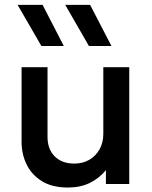

<svg xmlns="http://www.w3.org/2000/svg" viewBox="-20 -780 644 814"><path d="M267.5 15Q201 15 157.8 -11.8Q114.5 -38.5 93 -82.5Q71.5 -126.5 71.5 -178.5V-495H181.5V-199Q181.5 -148 211.8 -117.2Q242 -86.5 295.5 -86.5Q330.5 -86.5 358 -102.2Q385.5 -118 401.8 -146.5Q418 -175 418 -212.5V-495H528V0H429V-58.5Q400 -23.5 360.2 -4.2Q320.5 15 267.5 15ZM357 -585 256.5 -759.5H362L452.5 -585ZM155.5 -585 54.5 -759.5H160.5L250.5 -585Z"/></svg>

Font: Geologica Roman
Style: Regular
Weight: 400
Designer: Sindre Bremnes, Frode Helland
Foundry: Monokrom Skriftforlag AS
Version: Version 1.010;gftools[0.9.28]